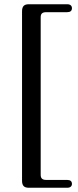

<svg xmlns="http://www.w3.org/2000/svg" viewBox="-20 -759 366 906"><path d="M172 -678V66Q172 78.5 178.2 84.2Q184.5 90 197.5 90H296.5Q319.5 90 319.5 109Q319.5 117 313.8 122Q308 127 296.5 127H116Q99 127 91.5 119Q84 111 84 94V-705.5Q84 -723 91.5 -731Q99 -739 116 -739H296.5Q308 -739 313.8 -734Q319.5 -729 319.5 -720.5Q319.5 -701.5 296.5 -701.5H197.5Q184.5 -701.5 178.2 -696Q172 -690.5 172 -678Z"/></svg>

Font: Fraunces 18pt
Style: Regular
Weight: 400
Version: Version 1.000;[b76b70a41]